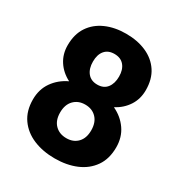

<svg xmlns="http://www.w3.org/2000/svg" viewBox="-171 -844 920 976"><g transform="rotate(30 288.5 -355.5)"><path d="M532.7 -195.3Q532.7 -127.9 501 -82.3Q469.2 -36.6 414.3 -13.4Q359.4 9.8 289.1 9.8Q219.2 9.8 163.8 -13.4Q108.4 -36.6 76.2 -82.3Q43.9 -127.9 43.9 -195.3Q43.9 -254.4 74.7 -298.3Q105.5 -342.3 157.2 -366.7Q111.3 -390.1 85.2 -430.2Q59.1 -470.2 59.1 -522Q59.1 -586.9 88.6 -631.1Q118.2 -675.3 169.9 -698.2Q221.7 -721.2 288.1 -721.2Q355.5 -721.2 407.2 -698.2Q459 -675.3 488.3 -631.1Q517.6 -586.9 517.6 -522Q517.6 -470.2 491.5 -430.2Q465.3 -390.1 420.4 -366.2Q471.7 -342.3 502.2 -298.3Q532.7 -254.4 532.7 -195.3ZM365.2 -514.2Q365.2 -554.7 345.2 -578.6Q325.2 -602.5 288.1 -602.5Q251.5 -602.5 231.7 -579.1Q211.9 -555.7 211.9 -514.2Q211.9 -473.1 231.9 -448.2Q252 -423.3 289.1 -423.3Q326.2 -423.3 345.7 -448.2Q365.2 -473.1 365.2 -514.2ZM379.4 -206.5Q379.4 -252.9 354.2 -279.1Q329.1 -305.2 288.1 -305.2Q247.6 -305.2 222.2 -279.1Q196.8 -252.9 196.8 -206.5Q196.8 -160.6 222.2 -134.8Q247.6 -108.9 289.1 -108.9Q330.1 -108.9 354.7 -134.8Q379.4 -160.6 379.4 -206.5Z"/></g></svg>

Font: Vazirmatn RD UI ExtraBold
Style: Regular
Weight: 800
Designer: Saber Rastikerdar
Foundry: Saber Rastikerdar
Version: Version 33.003